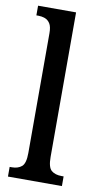

<svg xmlns="http://www.w3.org/2000/svg" viewBox="-87 -800 438 841"><g transform="rotate(10 132.0 -380.0)"><path d="M12 0V-43H22Q49 -43 65.5 -57Q82 -71 82 -117V-650Q82 -679 73 -693Q64 -707 50 -712Q36 -717 22 -717H12V-760H181V-117Q181 -71 197.5 -57Q214 -43 243 -43H252V0Z"/></g></svg>

Font: Noto Serif Myanmar ExtraCondensed Medium
Style: Regular
Weight: 500
Width: 2
Designer: Ben Mitchell and the Monotype Design Team
Foundry: Monotype Imaging Inc.
Version: Version 2.106; ttfautohint (v1.8.4.7-5d5b)